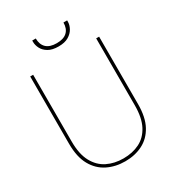

<svg xmlns="http://www.w3.org/2000/svg" viewBox="-209 -997 1027 1129"><g transform="rotate(-30 304.5 -432.5)"><path d="M307 12Q241 12 187.5 -14.5Q134 -41 102.5 -97Q71 -153 71 -243V-700H91V-246Q91 -161 119.5 -108.5Q148 -56 196.5 -32Q245 -8 306 -8Q368 -8 416 -32Q464 -56 491.5 -108.5Q519 -161 519 -246V-700H539V-243Q539 -153 508.5 -97Q478 -41 425.5 -14.5Q373 12 307 12ZM305 -769Q262 -769 236 -784.5Q210 -800 198.5 -822.5Q187 -845 187 -867V-877H211Q211 -836 234.5 -813.5Q258 -791 305 -791Q352 -791 375.5 -813.5Q399 -836 399 -877H424V-868Q424 -846 411.5 -823Q399 -800 373 -784.5Q347 -769 305 -769Z"/></g></svg>

Font: DM Sans 17pt Thin
Style: Regular
Weight: 250
Version: Version 4.004;gftools[0.9.30]